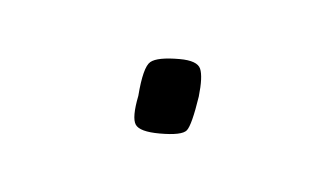

<svg xmlns="http://www.w3.org/2000/svg" viewBox="-23 -330 149 86"><g transform="rotate(5 51.5 -287.0)"><path d="M39 -286Q40 -299 43 -301.5Q46 -304 56 -304Q64 -304 65.5 -300.5Q67 -297 66 -288Q64 -275 62 -272.5Q60 -270 50 -270Q41 -270 39 -273Q37 -276 39 -286Z"/></g></svg>

Font: Georama Condensed Thin
Style: Italic
Weight: 100
Width: 3
Italic angle: -9°
Designer: Jean-Baptiste Levee
Foundry: Production Type
Version: Version 1.000